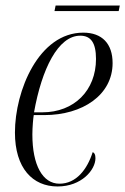

<svg xmlns="http://www.w3.org/2000/svg" viewBox="-20 -664 453 694"><path d="M177 -624H409L413 -644H181ZM188 10C275 10 325 -50 325 -92C325 -106 321 -112 315 -114C295 -51 255 0 195 0C134 0 97 -67 97 -178C97 -202 100 -238 102 -248H140C279 -248 387 -321 387 -436C387 -506 349 -546 281 -546C120 -546 34 -336 34 -185C34 -56 98 10 188 10ZM133 -258H103C131 -415 190 -535 270 -535C308 -535 327 -510 327 -451C327 -337 248 -258 133 -258Z"/></svg>

Font: Noto Serif Display Condensed Light
Style: Italic
Weight: 300
Width: 3
Italic angle: -12°
Designer: Monotype Design Team
Foundry: Monotype Imaging Inc.
Version: Version 2.009